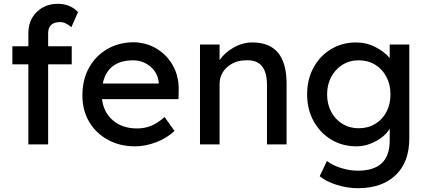

<svg xmlns="http://www.w3.org/2000/svg" viewBox="-20 -759 2243 1009"><path d="M129 0V-421H45V-516H129V-584Q129 -652 172.5 -695.5Q216 -739 285 -739Q317 -739 345 -727Q373 -715 390 -695L355 -616Q342 -628 326.5 -635.5Q311 -643 297 -643Q233 -643 233 -584V-516H357V-421H233V0Z M690 10Q609 10 546.5 -24.5Q484 -59 448.5 -119Q413 -179 413 -257Q413 -340 447.5 -402.5Q482 -465 542.5 -500.5Q603 -536 681 -537Q749 -536 803.5 -503Q858 -470 889.5 -413Q921 -356 919 -282L918 -238H516Q525 -167 574.5 -125.5Q624 -84 700 -84Q739 -84 772.5 -97Q806 -110 845 -144L897 -71Q860 -35 803 -12.5Q746 10 690 10ZM681 -442Q546 -442 520 -320H814V-327Q811 -360 792 -386Q773 -412 744 -427Q715 -442 681 -442Z M1031 0V-525H1134V-443Q1160 -482 1207.5 -509Q1255 -536 1306 -536Q1486 -536 1486 -320V0H1383V-313Q1383 -448 1272 -442Q1233 -442 1201.5 -425.5Q1170 -409 1152 -381Q1134 -353 1134 -318V0Z M1861 230Q1805 230 1749.5 212.5Q1694 195 1660 167L1698 87Q1728 110 1772.5 124Q1817 138 1861 138Q2028 138 2028 -20V-83Q2014 -58 1986.5 -37Q1959 -16 1924.5 -3Q1890 10 1854 10Q1779 10 1720.5 -25.5Q1662 -61 1628 -122.5Q1594 -184 1594 -263Q1594 -342 1627.5 -403.5Q1661 -465 1719.5 -500.5Q1778 -536 1851 -536Q1906 -536 1954 -511Q2002 -486 2028 -454V-525H2131V-32Q2131 93 2059 161.5Q1987 230 1861 230ZM1865 -85Q1914 -85 1952 -108Q1990 -131 2011 -171Q2032 -211 2032 -263Q2032 -315 2010.5 -355.5Q1989 -396 1951.5 -419Q1914 -442 1865 -442Q1817 -442 1779.5 -418.5Q1742 -395 1720.5 -354.5Q1699 -314 1699 -263Q1699 -212 1720.5 -171.5Q1742 -131 1779.5 -108Q1817 -85 1865 -85Z"/></svg>

Font: Readex Pro
Style: Regular
Weight: 400
Designer: Bonnie Shaver-Troup, Thomas Jockin
Foundry: Lexend
Version: Version 1.204; ttfautohint (v1.8.4.7-5d5b)